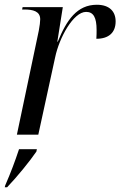

<svg xmlns="http://www.w3.org/2000/svg" viewBox="-26 -566 506 807"><path d="M137 -437 45 0H135L206 -326C223 -407 282 -516 336 -516C367 -516 380 -492 380 -440C380 -429 380 -418 379 -403C431 -403 460 -429 460 -476C460 -517 435 -546 381 -546C298 -546 254 -482 217 -391H215L238 -536H69L67 -526H77C112 -526 143 -519 143 -485C143 -476 141 -457 137 -437ZM-4 213 -6 221H4C47 176 99 112 127 71L129 61H54C37 112 20 158 -4 213Z"/></svg>

Font: Noto Serif Display SemiCondensed
Style: Italic
Weight: 400
Width: 4
Italic angle: -12°
Designer: Monotype Design Team
Foundry: Monotype Imaging Inc.
Version: Version 2.009